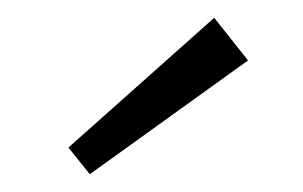

<svg xmlns="http://www.w3.org/2000/svg" viewBox="-20 -738 341 216"><path d="M259 -670 81 -542 57 -572 221 -718Z"/></svg>

Font: Exo 2.0 Light
Style: Regular
Weight: 300
Designer: Natanael Gama
Version: Version 1.001;PS 001.001;hotconv 1.0.70;makeotf.lib2.5.58329